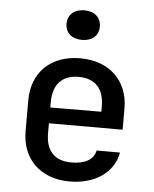

<svg xmlns="http://www.w3.org/2000/svg" viewBox="-55 -828 710 885"><g transform="rotate(5 300.0 -386.0)"><path d="M300 -645C347 -645 377 -671 377 -713C377 -755 347 -782 300 -782C253 -782 223 -755 223 -713C223 -671 253 -645 300 -645ZM523 -347C523 -476 435 -560 300 -560C165 -560 78 -476 78 -347V-203C78 -75 165 10 300 10C417 10 504 -50 520 -143H412C403 -100 363 -78 301 -78C223 -78 182 -121 182 -203V-249H523ZM182 -347C182 -428 223 -474 300 -474C377 -474 418 -429 418 -348V-323L182 -322Z"/></g></svg>

Font: Tekne LDO SemiBold
Style: Regular
Weight: 600
Monospace: yes
Designer: Alessio Laiso, Mario Rullo, Paolo Rosset
Foundry: Alessio Laiso
Version: Version 1.000;hotconv 1.0.109;makeotfexe 2.5.65596